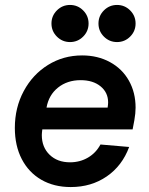

<svg xmlns="http://www.w3.org/2000/svg" viewBox="-20 -740 602 776"><path d="M40 -223Q40 -305 76 -372Q112 -439 174 -477.5Q236 -516 312 -516Q375 -516 424.5 -489Q474 -462 501 -414Q528 -366 528 -305Q528 -282 523 -254L516 -217H151Q149 -201 149 -194Q149 -145 180.5 -114.5Q212 -84 263 -84Q303 -84 335.5 -103Q368 -122 386 -156L502 -146Q474 -70 411.5 -27Q349 16 266 16Q198 16 147 -13.5Q96 -43 68 -97Q40 -151 40 -223ZM417 -326Q417 -366 386.5 -391Q356 -416 306 -416Q252 -416 214.5 -386Q177 -356 168 -305H415Q417 -319 417 -326ZM378 -645Q378 -676 400 -698Q422 -720 453 -720Q484 -720 506 -698Q528 -676 528 -645Q528 -614 506 -592Q484 -570 453 -570Q422 -570 400 -592Q378 -614 378 -645ZM263 -720Q294 -720 316 -698Q338 -676 338 -645Q338 -614 316 -592Q294 -570 263 -570Q232 -570 210 -592Q188 -614 188 -645Q188 -676 210 -698Q232 -720 263 -720Z"/></svg>

Font: MedMera Sans Semibold
Style: Italic
Weight: 600
Italic angle: -11°
Designer: Kasper Nordkvist
Foundry: UNCUT.wtf
Version: Version 1.300